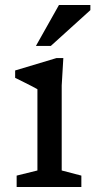

<svg xmlns="http://www.w3.org/2000/svg" viewBox="-20 -747 381 767"><path d="M233 -515 226.5 -405.5V-66L305 -45.5V0H46.5V-45.5L129.5 -66V-390.5Q124 -394 108.5 -402Q93 -410 74.5 -419.2Q56 -428.5 40.5 -436V-465.5L205.5 -515ZM123.5 -563.5 215.5 -727H341V-706.5L183 -563.5Z"/></svg>

Font: Newsreader 7pt
Style: Regular
Weight: 400
Designer: Hugues Gentile
Foundry: Production Type
Version: Version 1.003